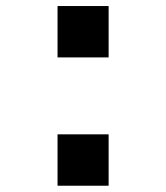

<svg xmlns="http://www.w3.org/2000/svg" viewBox="-20 -546 540 624"><path d="M167 -359.4V-526.4H333V-359.4ZM167 57.6V-109.4H333V57.6Z"/></svg>

Font: KH Dot Kodenmachou 12
Style: Regular
Weight: 400
Designer: Original version for X68000 by Keitarou Hiraki (http://hp.vector.co.jp/authors/VA000874/) / TrueType conversion by Homem
Version: Version 1.00.20150527